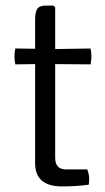

<svg xmlns="http://www.w3.org/2000/svg" viewBox="-20 -665 377 689"><path d="M305 -491Q308 -476 308 -462.5Q308 -449 305 -434L178 -435V-99Q178 -57 217 -57H293Q300 -40 300 -23Q300 -6 298 -2Q252 4 203 4Q106 4 106 -79V-435L35 -434Q32 -449 32 -462.5Q32 -476 35 -491L106 -490V-595Q106 -622 114 -633.5Q122 -645 145 -645H172L178 -639V-489Z"/></svg>

Font: Signika
Style: Light
Weight: 300
Designer: Anna Giedrys
Foundry: Anna Giedrys
Version: Version 1.001